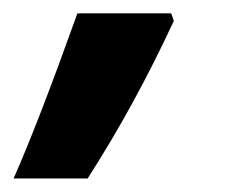

<svg xmlns="http://www.w3.org/2000/svg" viewBox="-70 -136 368 285"><path d="M184.1 -116.2H44.9C5.9 -7.2 -25.7 74.5 -49.8 128.9H60.1C106.9 56 149.6 -22 188 -105Z"/></svg>

Font: OpenSans
Style: Bold Italic
Weight: 700
Italic angle: -12°
Foundry: Ascender Corporation
Version: Version 1.10; ttfautohint (v1.2) -l 8 -r 50 -G 200 -x 14 -D 